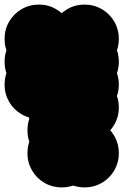

<svg xmlns="http://www.w3.org/2000/svg" viewBox="-70 -520 540 840"><path d="M150 -50Q150 -91 170 -125.5Q190 -160 224.5 -180Q259 -200 300 -200Q341 -200 375.5 -180Q410 -160 430 -125.5Q450 -91 450 -50Q450 -9 430 25.5Q410 60 375.5 80Q341 100 300 100Q259 100 224.5 80Q190 60 170 25.5Q150 -9 150 -50ZM150 -150Q150 -191 170 -225.5Q190 -260 224.5 -280Q259 -300 300 -300Q341 -300 375.5 -280Q410 -260 430 -225.5Q450 -191 450 -150Q450 -109 430 -74.5Q410 -40 375.5 -20Q341 0 300 0Q259 0 224.5 -20Q190 -40 170 -74.5Q150 -109 150 -150ZM150 -250Q150 -291 170 -325.5Q190 -360 224.5 -380Q259 -400 300 -400Q341 -400 375.5 -380Q410 -360 430 -325.5Q450 -291 450 -250Q450 -209 430 -174.5Q410 -140 375.5 -120Q341 -100 300 -100Q259 -100 224.5 -120Q190 -140 170 -174.5Q150 -209 150 -250ZM150 -350Q150 -391 170 -425.5Q190 -460 224.5 -480Q259 -500 300 -500Q341 -500 375.5 -480Q410 -460 430 -425.5Q450 -391 450 -350Q450 -309 430 -274.5Q410 -240 375.5 -220Q341 -200 300 -200Q259 -200 224.5 -220Q190 -240 170 -274.5Q150 -309 150 -350ZM-50 -350Q-50 -391 -30 -425.5Q-10 -460 24.5 -480Q59 -500 100 -500Q141 -500 175.5 -480Q210 -460 230 -425.5Q250 -391 250 -350Q250 -309 230 -274.5Q210 -240 175.5 -220Q141 -200 100 -200Q59 -200 24.5 -220Q-10 -240 -30 -274.5Q-50 -309 -50 -350ZM-50 -250Q-50 -291 -30 -325.5Q-10 -360 24.5 -380Q59 -400 100 -400Q141 -400 175.5 -380Q210 -360 230 -325.5Q250 -291 250 -250Q250 -209 230 -174.5Q210 -140 175.5 -120Q141 -100 100 -100Q59 -100 24.5 -120Q-10 -140 -30 -174.5Q-50 -209 -50 -250ZM-50 -150Q-50 -191 -30 -225.5Q-10 -260 24.5 -280Q59 -300 100 -300Q141 -300 175.5 -280Q210 -260 230 -225.5Q250 -191 250 -150Q250 -109 230 -74.5Q210 -40 175.5 -20Q141 0 100 0Q59 0 24.5 -20Q-10 -40 -30 -74.5Q-50 -109 -50 -150ZM50 -50Q50 -91 70 -125.5Q90 -160 124.5 -180Q159 -200 200 -200Q241 -200 275.5 -180Q310 -160 330 -125.5Q350 -91 350 -50Q350 -9 330 25.5Q310 60 275.5 80Q241 100 200 100Q159 100 124.5 80Q90 60 70 25.5Q50 -9 50 -50ZM50 150Q50 109 70 74.5Q90 40 124.5 20Q159 0 200 0Q241 0 275.5 20Q310 40 330 74.5Q350 109 350 150Q350 191 330 225.5Q310 260 275.5 280Q241 300 200 300Q159 300 124.5 280Q90 260 70 225.5Q50 191 50 150ZM150 150Q150 109 170 74.5Q190 40 224.5 20Q259 0 300 0Q341 0 375.5 20Q410 40 430 74.5Q450 109 450 150Q450 191 430 225.5Q410 260 375.5 280Q341 300 300 300Q259 300 224.5 280Q190 260 170 225.5Q150 191 150 150ZM50 50Q50 9 70 -25.5Q90 -60 124.5 -80Q159 -100 200 -100Q241 -100 275.5 -80Q310 -60 330 -25.5Q350 9 350 50Q350 91 330 125.5Q310 160 275.5 180Q241 200 200 200Q159 200 124.5 180Q90 160 70 125.5Q50 91 50 50Z"/></svg>

Font: TINY 5x3
Style: Regular
Weight: 400
Designer: Jack Halten Fahnestock
Foundry: Velvetyne Type Foundry
Version: Version 1.002